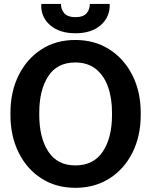

<svg xmlns="http://www.w3.org/2000/svg" viewBox="-20 -919 746 950"><path d="M353 10.3Q256.8 10.3 184.6 -36.4Q112.3 -83 72 -164.6Q31.7 -246.1 31.7 -350.1V-360.8Q31.7 -464.4 72 -545.9Q112.3 -627.4 184.3 -674.3Q256.3 -721.2 352.5 -721.2Q448.7 -721.2 521.7 -674.3Q594.7 -627.4 635.5 -545.9Q676.3 -464.4 676.3 -360.8V-350.1Q676.3 -246.1 635.7 -164.6Q595.2 -83 522.2 -36.4Q449.2 10.3 353 10.3ZM353 -100.6Q443.4 -100.6 488.8 -169.2Q534.2 -237.8 534.2 -350.1V-361.8Q534.2 -435.5 513.7 -491.5Q493.2 -547.4 452.9 -578.6Q412.6 -609.9 352.5 -609.9Q262.7 -609.9 218.5 -541.5Q174.3 -473.1 174.3 -361.8V-350.1Q174.3 -237.8 219 -169.2Q263.7 -100.6 353 -100.6ZM353.5 -754.4Q274.4 -754.4 228.3 -794.2Q182.1 -834 184.1 -896.5L185.1 -899.4H281.7Q281.7 -870.6 299.1 -852.3Q316.4 -834 353.5 -834Q390.1 -834 407.2 -852.1Q424.3 -870.1 424.3 -899.4H522L522.9 -896.5Q523.9 -834 478 -794.2Q432.1 -754.4 353.5 -754.4Z"/></svg>

Font: Roboto Slab
Style: Bold
Weight: 700
Designer: Google
Version: Version 2.000; ttfautohint (v1.8.1.43-b0c9)